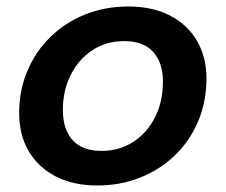

<svg xmlns="http://www.w3.org/2000/svg" viewBox="-20 -560 695 591"><path d="M280 11Q205.5 11 151.5 -17Q97.5 -45 68.2 -95Q39 -145 39 -211.5Q39 -283 64.8 -343Q90.5 -403 136.2 -447.2Q182 -491.5 243 -515.8Q304 -540 375 -540Q449.5 -540 503.5 -512Q557.5 -484 586.5 -434Q615.5 -384 615.5 -319Q615.5 -246 589.5 -185.5Q563.5 -125 517.5 -81Q471.5 -37 410.5 -13Q349.5 11 280 11ZM292.5 -95.5Q347 -95.5 389.8 -123Q432.5 -150.5 457 -198.8Q481.5 -247 481.5 -309Q481.5 -367 451.5 -400.2Q421.5 -433.5 362.5 -433.5Q306.5 -433.5 264 -405.2Q221.5 -377 197.5 -329Q173.5 -281 173.5 -221.5Q173.5 -162 203.5 -128.8Q233.5 -95.5 292.5 -95.5Z"/></svg>

Font: Epilogue SemiBold
Style: Italic
Weight: 600
Italic angle: -12°
Designer: Tyler Finck
Foundry: Etcetera Type Co
Version: Version 2.111; ttfautohint (v1.8.3)